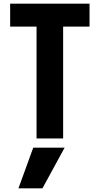

<svg xmlns="http://www.w3.org/2000/svg" viewBox="-20 -750 540 1040"><path d="M210 270H80L160 50H330ZM178 0V-606H35V-730H465V-606H322V0Z"/></svg>

Font: M PLUS 1 Code
Style: Regular
Weight: 400
Designer: Coji Morishita
Foundry: UNDERFOREST DESIGN
Version: Version 1.005